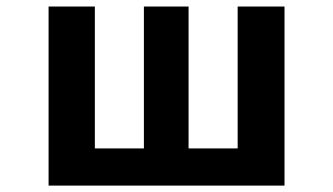

<svg xmlns="http://www.w3.org/2000/svg" viewBox="-20 -580 1040 600"><path d="M131.8 0V-559.6H276.4V-116.2H429.7V-559.6H569.3V-116.2H722.7V-559.6H869.1V0Z"/></svg>

Font: GenEi Gothic M Regular
Style: Bold
Weight: 700
Designer: o_tamon (Modified); [Source Han Sans]
Ryoko NISHIZUKA  (kana & ideographs); Paul D. Hunt (Latin, Greek & Cyrillic); Wenl
Version: Version 1.1a;Original Version 1.004